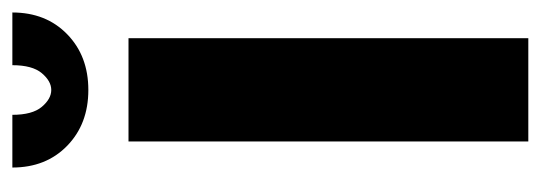

<svg xmlns="http://www.w3.org/2000/svg" viewBox="-298 -564 862 306"><g transform="rotate(-90 133.0 -411.0)"><path d="M60.5 0V-637.2H225.1V0ZM19 -822.3H103Q103 -790.5 115.7 -775.4Q128.4 -760.3 142.6 -760.3Q156.7 -760.3 169.4 -775.4Q182.1 -790.5 182.1 -822.3H266.1Q266.1 -768.6 231.4 -734.9Q196.8 -701.2 142.6 -701.2Q88.4 -701.2 53.7 -734.9Q19 -768.6 19 -822.3Z"/></g></svg>

Font: Oswald-Bold
Style: Bold
Weight: 700
Designer: vernon adams
Foundry: vernon adams
Version: Version 2.002; ttfautohint (v0.92.18-e454-dirty) -l 8 -r 50 